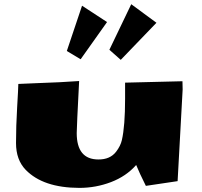

<svg xmlns="http://www.w3.org/2000/svg" viewBox="-20 -892 977 930"><path d="M370.6 -605 303.7 -645 377.4 -864.3 498.5 -785.2ZM564.9 -602.1 509.8 -650.9Q509.8 -650.9 615.7 -871.6L737.8 -781.7ZM351.6 -247.6Q351.6 -119.6 456.5 -119.6Q513.2 -119.1 542.5 -157.2Q564 -185.5 570.3 -213.4Q585.9 -281.2 585.9 -413.6V-491.7Q647 -493.7 863.8 -498.5Q864.7 -472.7 864.7 -459L840.3 -14.6L686.5 8.3Q654.3 -56.2 639.6 -92.8Q591.3 -38.1 517.8 -10Q444.3 18.1 364.3 18.1Q189 17.6 104.5 -69.3Q57.6 -117.7 57.6 -199Q57.6 -280.3 63 -371.6Q68.4 -462.9 68.8 -485.4Q85.9 -486.8 160.2 -489.3Q234.4 -491.7 267.6 -493.7L363.3 -499.5Q351.6 -274.4 351.6 -247.6Z"/></svg>

Font: Seymour One
Style: Book
Weight: 400
Designer: vernon adams
Foundry: vernon adams
Version: Version 1.000; ttfautohint (v0.93) -l 8 -r 50 -G 200 -x 0 -w